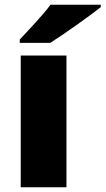

<svg xmlns="http://www.w3.org/2000/svg" viewBox="-20 -786 443 806"><path d="M403 -766H192C159 -721 97 -657 63 -620V-606H191C245 -640 355 -718 403 -756ZM259 0V-553H67V0Z"/></svg>

Font: Noto Sans UI Black
Style: Regular
Weight: 900
Designer: Monotype Design Team
Foundry: Monotype Imaging Inc.
Version: Version 1.901